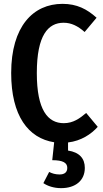

<svg xmlns="http://www.w3.org/2000/svg" viewBox="-20 -726 536 996"><path d="M487 -68 427 -140C394 -112 360 -87 311 -87C228 -87 171 -155 171 -347C171 -544 230 -608 310 -608C350 -608 384 -591 419 -560L481 -634C431 -679 379 -706 304 -706C152 -706 38 -589 38 -347C38 -125 127 -9 261 12L251 105C306 105 329 118 329 145C329 169 313 179 289 179C267 179 251 174 235 166L205 224C227 239 259 250 297 250C371 250 420 211 420 145C420 96 392 64 333 55V13C401 5 453 -30 487 -68Z"/></svg>

Font: Fira Sans Condensed Medium
Style: Regular
Weight: 500
Width: 3
Designer: Carrois Corporate & Edenspiekermann AG
Foundry: Carrois Corporate GbR & Edenspiekermann AG
Version: Version 4.202;PS 004.202;hotconv 1.0.88;makeotf.lib2.5.64775